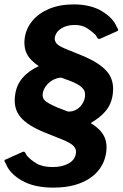

<svg xmlns="http://www.w3.org/2000/svg" viewBox="-27 -772 557 872"><path d="M384.7 -213.2Q426 -188.7 443.9 -156.8Q461.7 -125 455 -79.1Q448.6 -32.1 418.7 3.8Q388.9 39.7 337.3 59.9Q285.8 80.1 215 80.1Q127.3 80.1 71.6 47.7Q15.9 15.3 -0.1 -28.2Q-6.8 -37.3 -6.9 -40.9Q-7.1 -44.6 -4 -46.3L74.1 -81.3Q82.1 -85.4 86.3 -80.1Q90.6 -74.8 93.8 -66.6Q111.6 -45.8 138.9 -29.6Q166.1 -13.3 212.9 -13.3Q254.7 -13.3 284.4 -29.6Q314.1 -45.9 318 -76.7Q320.8 -93.1 307.8 -108.2Q294.8 -123.2 251.2 -140.2L177.4 -169.7Q99.4 -200.8 66 -240.4Q32.6 -279.9 41.8 -341.5Q47.8 -386.3 75.9 -418.8Q104 -451.2 149.4 -471.7Q122.1 -489.8 106.6 -509.4Q91.1 -529.1 86.4 -552.2Q81.8 -575.3 85.5 -600.8Q91.9 -643.9 120.8 -678.2Q149.6 -712.6 197.3 -732.3Q245 -752 307.7 -752Q385.5 -752 436.6 -720.8Q487.6 -689.6 503.3 -649.4Q509.6 -640.6 510.1 -636.8Q510.6 -633 506.2 -631L429.3 -596.7Q421 -593.2 416.5 -598.2Q411.9 -603.1 409.1 -611.1Q391.2 -629.2 368.5 -643.9Q345.7 -658.6 312.4 -658.6Q274.6 -658.6 249.8 -641.9Q225 -625.2 221.8 -599.5Q220.3 -587.3 229 -575.6Q237.7 -563.8 271.5 -549.9L343 -520.8Q424.6 -487.6 459.3 -446.8Q494 -405.9 484.9 -342.7Q478.6 -297.8 452.2 -267Q425.7 -236.2 384.7 -213.2ZM281.4 -265.5Q301.8 -264.2 318.2 -273.3Q334.6 -282.3 345.3 -298Q356.1 -313.7 358.7 -331.4Q360.5 -343.6 357.8 -354.8Q355.1 -366 341 -378.2Q326.9 -390.4 294.3 -403.5L251.1 -419.5Q228.1 -418 210.1 -406.9Q192.1 -395.9 180.8 -380.1Q169.6 -364.3 167 -346.9Q164.4 -328 176.2 -315.8Q188 -303.7 232.9 -284.1L281.4 -265.5Z"/></svg>

Font: Libre Franklin Thin
Style: Italic
Weight: 100
Italic angle: -8°
Designer: Pablo Impallari, Rodrigo Fuenzalida, Nhung Nguyen
Foundry: Impallari Type
Version: Version 3.000